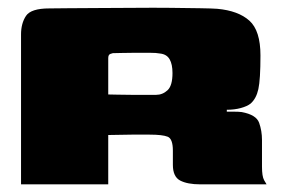

<svg xmlns="http://www.w3.org/2000/svg" viewBox="-20 -482 735 502"><path d="M338 -130Q338 -130 324.5 -130Q311 -130 293.5 -129.5Q276 -129 263 -129V0H35V-392Q35 -421 48 -440.5Q61 -460 109 -460Q124 -460 158.5 -460.5Q193 -461 238 -461Q283 -461 332 -461.5Q381 -462 425.5 -461.5Q470 -461 502.5 -460.5Q535 -460 548 -459Q603 -454 632 -428Q661 -402 661 -337Q661 -274 655.5 -249Q650 -224 635 -211Q626 -204 609.5 -199.5Q593 -195 573 -195V-190Q582 -190 593 -190Q604 -190 612 -189Q650 -182 657.5 -161Q665 -140 665 -116V-46Q665 -21 670.5 -11Q676 -1 677 0H504Q470 0 451 -10Q432 -20 432 -51V-88Q432 -119 418.5 -124.5Q405 -130 371 -130ZM263 -235Q270 -235 287.5 -234.5Q305 -234 325.5 -234Q346 -234 363.5 -234Q381 -234 388 -234Q405 -234 418 -246Q431 -258 431 -291Q431 -314 423.5 -327Q416 -340 399 -342Q389 -344 371 -344Q353 -344 333.5 -344Q314 -344 298 -343.5Q282 -343 275 -343Q274 -343 268.5 -341Q263 -339 263 -330Z"/></svg>

Font: Genos Black
Style: Regular
Weight: 900
Designer: Robert E. Leuschke
Foundry: Robert E. Leuschke
Version: Version 1.010